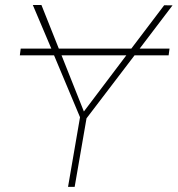

<svg xmlns="http://www.w3.org/2000/svg" viewBox="-20 -731 695 751"><path d="M210 -541H493.7L622.1 -710.4L654.8 -710L526.4 -541H643.1L639.6 -514.6H506.3L318.4 -268.1L272 0H246.1L293 -272.5L191.4 -514.6H57.6L61 -541H180.7L108.4 -711.4H142.1ZM308.1 -294.9 474.1 -514.6H220.7Z"/></svg>

Font: Roboto Thin
Style: Italic
Weight: 250
Italic angle: -12°
Designer: Google
Version: Version 2.134; 2016